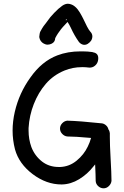

<svg xmlns="http://www.w3.org/2000/svg" viewBox="-20 -975 659 1020"><path d="M472.7 -698.2V-697.3Q502 -693.4 502 -666Q502 -635.7 477.5 -621.1Q464.8 -614.3 450.2 -616.2Q436.5 -618.2 422.9 -618.2Q418 -618.2 414.1 -618.2Q367.2 -618.2 323.2 -600.6Q263.7 -576.2 223.6 -529.8Q183.6 -483.4 159.7 -422.4Q135.7 -361.3 131.8 -294.9Q131.8 -288.1 131.8 -281.2Q131.8 -235.4 146.5 -194.3Q164.1 -147.5 204.1 -116.2Q241.2 -87.9 292 -87.9Q295.9 -87.9 299.8 -87.9Q348.6 -89.8 387.2 -121.6Q425.8 -153.3 446.3 -196.3Q457 -217.8 463.9 -242.2Q377.9 -250 336.9 -250Q321.3 -252 310.1 -264.2Q298.8 -276.4 298.8 -292Q298.8 -307.6 310.1 -319.8Q321.3 -332 336.9 -334Q405.3 -332 514.6 -320.3Q532.2 -320.3 544.9 -307.6Q553.7 -298.8 555.7 -288.1Q562.5 -279.3 563.5 -267.6Q563.5 -258.8 563.5 -248Q563.5 -205.1 567.4 -136.7Q572.3 -51.8 572.3 -13.7Q570.3 2 558.1 13.7Q545.9 25.4 530.3 25.4Q514.6 25.4 502 14.2Q489.3 2.9 488.3 -13.7Q488.3 -41 485.4 -101.6Q481.4 -95.7 475.6 -89.8Q444.3 -49.8 400.4 -22.9Q356.4 3.9 308.6 4.9Q307.6 4.9 306.6 4.9Q226.6 4.9 153.8 -49.8Q81.1 -104.5 59.6 -181.6Q46.9 -231.4 46.9 -281.2Q46.9 -330.1 58.6 -380.9Q82 -481.4 141.6 -563.5Q202.1 -649.4 284.2 -680.7Q339.8 -702.1 408.2 -702.1Q413.1 -702.1 418.9 -702.1Q445.3 -702.1 472.7 -698.2ZM334 -874Q324.2 -866.2 334 -868.2ZM338.9 -858.4Q306.6 -824.2 303.7 -819.3Q284.2 -793 280.3 -785.2Q277.3 -778.3 273.4 -772.5Q272.5 -752 254.9 -743.2Q245.1 -738.3 234.4 -737.8Q223.6 -737.3 212.9 -743.2Q192.4 -753.9 188.5 -778.3Q188.5 -781.2 190.4 -793.9Q191.4 -801.8 194.3 -807.6Q197.3 -813.5 203.1 -823.2Q209 -833 211.9 -836.9Q214.8 -840.8 222.7 -850.6Q229.5 -860.4 231.4 -862.3Q244.1 -881.8 267.6 -906.2Q291 -930.7 310.5 -944.3Q326.2 -955.1 340.8 -955.1Q344.7 -955.1 349.6 -954.1Q367.2 -950.2 379.9 -938.5Q392.6 -927.7 404.3 -908.2Q416 -888.7 424.8 -870.1Q432.6 -852.5 442.4 -834Q452.1 -815.4 460 -806.6Q469.7 -796.9 470.7 -783.2Q470.7 -769.5 463.9 -758.8Q457 -749 446.3 -742.2Q435.5 -735.4 422.9 -737.3Q409.2 -740.2 399.4 -752Q375 -786.1 356.4 -827.1Q348.6 -843.8 338.9 -858.4Z"/></svg>

Font: sage sans
Style: Regular
Weight: 400
Version: Version 001.032